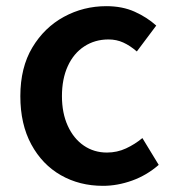

<svg xmlns="http://www.w3.org/2000/svg" viewBox="-20 -589 562 623"><path d="M314 14Q238 14 177.5 -20.5Q117 -55 81.5 -120.5Q46 -186 46 -277Q46 -370 85 -435Q124 -500 187.5 -534.5Q251 -569 325 -569Q377 -569 417 -551Q457 -533 487 -506L424 -422Q402 -441 380 -451Q358 -461 332 -461Q288 -461 253.5 -438.5Q219 -416 200 -374.5Q181 -333 181 -277Q181 -222 200 -180.5Q219 -139 252 -116.5Q285 -94 327 -94Q360 -94 389 -107.5Q418 -121 442 -141L495 -54Q456 -20 408.5 -3Q361 14 314 14Z"/></svg>

Font: Noto Sans TC Thin SemiBold
Style: Regular
Weight: 600
Version: Version 2.004-H2;hotconv 1.0.118;makeotfexe 2.5.65603